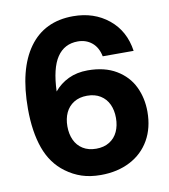

<svg xmlns="http://www.w3.org/2000/svg" viewBox="-83 -803 782 886"><g transform="rotate(-10 308.0 -360.0)"><path d="M156 -39.6Q95 -84.4 67.3 -161.9Q39.6 -239.4 39.6 -346.8Q39.6 -532.2 111.7 -632.1Q183.8 -732 318.6 -732Q416.2 -732 484.4 -676.7Q552.6 -621.4 566.4 -526H421.6Q413 -568.8 385.6 -591.2Q358.2 -613.6 319.8 -613.6Q256.8 -613.6 222.4 -562.5Q188 -511.4 184 -403Q211.4 -436.4 251.2 -455.3Q291 -474.2 341.4 -474.2Q420.8 -474.2 474.9 -441.8Q529 -409.4 554.7 -356.1Q580.4 -302.8 580.4 -238.6Q580.4 -163 548.1 -106.4Q515.8 -49.8 456.3 -18.9Q396.8 12 318.6 12Q269 12 229.8 -1Q190.6 -14 156 -39.6ZM432.4 -235.6Q432.4 -271.6 419.5 -299.4Q406.6 -327.2 380.8 -343.3Q355 -359.4 318.6 -359.4Q282.2 -359.4 256.4 -343.3Q230.6 -327.2 217.7 -299.4Q204.8 -271.6 204.8 -235.6Q204.8 -199.6 217.7 -171.5Q230.6 -143.4 256.4 -127.3Q282.2 -111.2 318.6 -111.2Q355 -111.2 380.8 -127.3Q406.6 -143.4 419.5 -171.5Q432.4 -199.6 432.4 -235.6Z"/></g></svg>

Font: Aspekta Variable
Style: Regular
Weight: 400
Designer: Ivo Dolenc
Version: Version 2.100